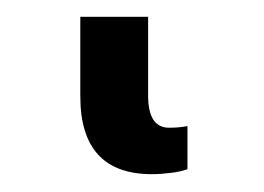

<svg xmlns="http://www.w3.org/2000/svg" viewBox="-20 38 308 224"><path d="M157.2 241.2Q73.7 241.2 73.7 150.4V57.6H152.8V149.4Q152.8 187 177.2 187Q189 187 198.7 185.1V235.4Q190.9 238.3 179.2 239.7Q167.5 241.2 157.2 241.2Z"/></svg>

Font: Inter-Regular
Style: Regular
Weight: 400
Designer: Rasmus Andersson
Foundry: rsms
Version: Version 4.000;git-a52131595